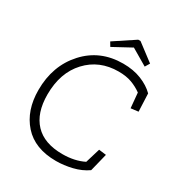

<svg xmlns="http://www.w3.org/2000/svg" viewBox="-192 -950 1018 1090"><g transform="rotate(30 316.5 -405.0)"><path d="M411 -820 522 -736 504 -706 397 -769 279 -705 263 -732 396 -820ZM535 -45Q494 -16 440 -3Q386 10 335 10Q196 10 122 -73Q48 -156 48 -290Q48 -449 144 -554.5Q240 -660 391 -660Q458 -660 510.5 -639Q563 -618 597 -584L602 -467L553 -461L544 -559Q514 -581 477.5 -594.5Q441 -608 391 -608Q265 -608 185 -522Q105 -436 105 -293Q105 -172 166.5 -107Q228 -42 347 -42Q427 -42 487 -72L516 -168L564 -162Z"/></g></svg>

Font: Zilla Slab Light
Style: Italic
Weight: 300
Italic angle: -6°
Designer: Typotheque.com
Foundry: Typotheque type foundry
Version: Version 1.1; 2017; ttfautohint (v1.6)